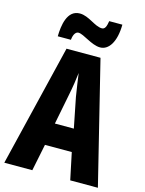

<svg xmlns="http://www.w3.org/2000/svg" viewBox="-135 -1007 818 1086"><g transform="rotate(15 274.0 -463.5)"><path d="M107 -769H184C187 -805 202 -819 215 -819C247 -819 303 -770 354 -770C404 -770 442 -825 443 -927H366C361 -895 354 -877 336 -877C293 -877 249 -926 195 -926C120 -926 108 -831 107 -769ZM386 0H548L372 -714H173L0 0H164L196 -157H353ZM295 -464 330 -288H219L254 -466C264 -515 271 -563 275 -599C280 -561 287 -514 295 -464Z"/></g></svg>

Font: Noto Sans Myanmar ExtraCondensed ExtraBold
Style: Regular
Weight: 800
Width: 2
Designer: Monotype Design Team
Foundry: Monotype Imaging Inc.
Version: Version 2.107